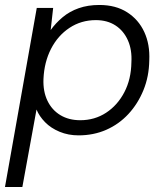

<svg xmlns="http://www.w3.org/2000/svg" viewBox="-33 -533 668 773"><path d="M-13 220 115 -501H181L171 -412Q191 -440 219 -463.5Q247 -487 284 -500Q321 -513 367 -513Q433 -513 479 -483.5Q525 -454 548 -404Q571 -354 568 -290Q567 -225 544.5 -170Q522 -115 484 -74Q446 -33 395 -10.5Q344 12 283 12Q242 12 207 -2.5Q172 -17 148.5 -41Q125 -65 114 -92L57 220ZM290 -49Q348 -49 394 -79Q440 -109 467.5 -161.5Q495 -214 496 -282Q499 -332 482 -370.5Q465 -409 432 -430.5Q399 -452 353 -452Q294 -452 247 -421Q200 -390 172.5 -336.5Q145 -283 142 -215Q140 -165 158 -127.5Q176 -90 210 -69.5Q244 -49 290 -49Z"/></svg>

Font: DM Sans 17pt Light
Style: Italic
Weight: 300
Italic angle: -10°
Version: Version 4.004;gftools[0.9.30]